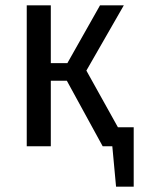

<svg xmlns="http://www.w3.org/2000/svg" viewBox="-20 -547 526 718"><path d="M480 -71V151H414L400 0H364L230 -245H170V0H80V-527H170V-311H232L354 -527H443L303 -283L421 -71Z"/></svg>

Font: Fira Sans Condensed
Style: Regular
Weight: 400
Width: 3
Designer: bBox Type GmbH & Carrois Corporate GbR & Edenspiekermann AG
Foundry: bBox Type GmbH & Carrois Corporate GbR & Edenspiekermann AG
Version: Version 4.301